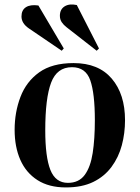

<svg xmlns="http://www.w3.org/2000/svg" viewBox="-20 -806 611 840"><path d="M268 14Q194 14 144 -18Q94 -50 69 -106.5Q44 -163 44 -238Q44 -315 69.5 -382Q95 -449 151.5 -489.5Q208 -530 302 -530Q411 -530 469 -462Q527 -394 527 -280Q527 -223 513 -170.5Q499 -118 468 -76Q437 -34 388 -10Q339 14 268 14ZM277 -6Q325 -6 350.5 -40.5Q376 -75 385.5 -136.5Q395 -198 395 -280Q395 -397 375 -454.5Q355 -512 295 -512Q229 -512 203.5 -444Q178 -376 178 -236Q178 -119 200.5 -62.5Q223 -6 277 -6ZM271 -687Q258 -697 250 -709Q242 -721 242 -737Q242 -765 262.5 -778Q283 -791 316 -784L413 -594L403 -584ZM106 -682Q74 -704 74 -734Q74 -762 93.5 -774.5Q113 -787 148 -782L259 -594L250 -584Z"/></svg>

Font: Literata 72pt SemiBold
Style: Italic
Weight: 600
Italic angle: -2°
Designer: Latin by Veronika Burian and Jose Scaglione. Greek by Irene Vlachou. Cyrillic by Vera Evstafieva
Foundry: TypeTogether
Version: Version 3.002